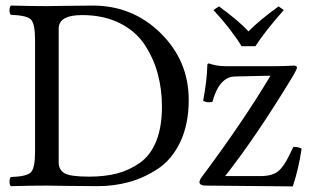

<svg xmlns="http://www.w3.org/2000/svg" viewBox="-20 -667 1130 690"><path d="M190.9 -84Q190.9 -57.1 211.4 -44.7Q231.9 -32.2 299.8 -32.2Q356.9 -32.2 400.9 -43.7Q444.8 -55.2 482.9 -82Q521 -108.9 541.5 -159.9Q562 -210.9 562 -284.2Q562 -345.2 547.1 -401.1Q532.2 -457 500 -506.1Q467.8 -555.2 409.9 -584Q352.1 -612.8 274.9 -612.8Q190.9 -612.8 190.9 -564ZM147.9 -645Q164.1 -645 218.5 -646Q272.9 -647 313 -647Q457 -647 557.6 -547.6Q658.2 -448.2 658.2 -308.1Q658.2 -220.2 627.7 -156.5Q597.2 -92.8 546.6 -59.8Q496.1 -26.9 442.6 -12.5Q389.2 2 331.1 2Q271 2 215.1 1Q159.2 0 148.9 0Q97.2 0 19 2Q14.2 -2 14.2 -13.9Q14.2 -25.9 19 -30.8Q75.2 -32.7 90.6 -47.4Q106 -62 106 -122.1V-522.9Q106 -583 90.6 -597.4Q75.2 -611.8 19 -613.8Q14.2 -617.7 14.2 -629.9Q14.2 -642.1 19 -647Q99.1 -645 147.9 -645ZM848.1 -501Q810.1 -563 747.1 -630.9L767.1 -644Q837.9 -592.3 873 -554.2Q911.1 -593.3 981 -644L1000 -630.9Q933.1 -555.7 897.9 -501ZM731 -439Q757.8 -429.2 790 -429.2H973.1Q986.3 -429.2 1000.2 -429.7Q1014.2 -430.2 1024.2 -430.7Q1034.2 -431.2 1035.2 -431.2Q1047.4 -431.2 1047.1 -424.1Q1046.9 -417 1028.8 -387.2Q900.9 -176.3 789.1 -34.2H921.9Q959 -35.2 979.5 -51.5Q1000 -67.9 1020 -109.9L1034.2 -139.2Q1053.2 -139.2 1064 -132.8Q1052.7 -57.6 1032.2 2.9L720.2 0Q697.3 0 696.8 -12.2Q696.8 -20 706.1 -32.2Q856 -233.4 952.1 -395L824.2 -392.1Q768.1 -391.1 743.2 -300.8Q726.1 -296.9 710 -304.2Q724.1 -379.4 725.1 -433.1Q725.1 -439 731 -439Z"/></svg>

Font: Linux Libertine O
Style: Regular
Weight: 400
Designer: Philipp H. Poll
Foundry: Philipp H. Poll
Version: Version 5.3.0